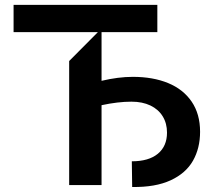

<svg xmlns="http://www.w3.org/2000/svg" viewBox="-20 -747 866 775"><path d="M787.6 -215.2Q787.6 -148.8 758.9 -98.2Q730.1 -47.6 668.7 -19.2Q607.2 9.2 513.5 7.8L512.1 -95.9Q580.3 -95.9 617.2 -126.4Q654.1 -157 654.1 -211.6Q654.1 -249.3 636.7 -277.5Q619.3 -305.8 587 -321.2Q554.7 -336.6 510.7 -336.6Q456 -336.6 389.9 -322.4V0H259.2V-500.7L375 -617.2H34.8V-727.3H615.1V-617.2H389.9V-420.8Q457.4 -436.8 516.3 -436.8Q597.3 -436.8 658.4 -411.8Q719.5 -386.7 753.6 -336.8Q787.6 -286.9 787.6 -215.2Z"/></svg>

Font: Riot Sans
Style: Bold
Weight: 600
Designer: Rasmus Andersson
Foundry: rsms
Version: Version 4.001